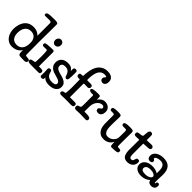

<svg xmlns="http://www.w3.org/2000/svg" viewBox="191 -1987 3178 3178"><g transform="rotate(45 1780.0 -397.5)"><path d="M482 -76Q482 -56 487.5 -52Q493 -48 499 -48Q535 -46 557 -41Q579 -36 579 -10Q579 11 564.5 20.5Q550 30 533 30Q519 30 502.5 30Q486 30 470 29.5Q454 29 442 28.5Q430 28 425 27Q405 24 397 12.5Q389 1 388 -29L386 -83Q375 -60 357.5 -43Q340 -26 317.5 -14.5Q295 -3 269.5 3Q244 9 218 9Q165 9 128.5 -13Q92 -35 69.5 -68.5Q47 -102 37 -142Q27 -182 27 -218Q27 -236 30 -262.5Q33 -289 41.5 -318Q50 -347 65 -375.5Q80 -404 103.5 -426.5Q127 -449 161 -463Q195 -477 241 -477Q271 -477 294.5 -471.5Q318 -466 336.5 -457Q355 -448 368 -437Q381 -426 389 -416V-708Q389 -731 376.5 -736.5Q364 -742 343 -742Q334 -742 322.5 -741.5Q311 -741 299 -741Q287 -741 275.5 -740.5Q264 -740 257 -740Q225 -740 225 -760Q225 -774 231 -783.5Q237 -793 255 -798.5Q273 -804 307 -806.5Q341 -809 397 -809Q436 -809 459.5 -804Q483 -799 483 -771Q483 -753 483 -715.5Q483 -678 482.5 -631Q482 -584 481.5 -533.5Q481 -483 480.5 -439.5Q480 -396 480 -364.5Q480 -333 480 -325Q481 -288 481 -247Q481 -212 481 -167.5Q481 -123 482 -76ZM251 -67Q317 -67 354 -112.5Q391 -158 391 -247Q391 -264 388.5 -285Q386 -306 377 -327Q372 -337 364 -349.5Q356 -362 342.5 -372.5Q329 -383 309.5 -390Q290 -397 263 -397Q226 -397 199.5 -383.5Q173 -370 155.5 -346Q138 -322 129.5 -290Q121 -258 121 -221Q121 -175 132.5 -145Q144 -115 162.5 -98Q181 -81 204.5 -74Q228 -67 251 -67Z M765 -76H818Q840 -76 853 -68Q866 -60 866 -37Q866 -21 857.5 -10.5Q849 0 836 0H647Q635 0 622.5 -1Q610 -2 600.5 -5.5Q591 -9 584.5 -16Q578 -23 578 -36Q578 -55 593 -63.5Q608 -72 634 -74Q650 -76 661.5 -80Q673 -84 674 -95Q675 -106 675.5 -123Q676 -140 676.5 -157.5Q677 -175 677.5 -190Q678 -205 678 -213Q678 -247 677 -272.5Q676 -298 674 -331Q673 -345 669.5 -354.5Q666 -364 655 -364Q652 -364 642 -363.5Q632 -363 621 -363Q610 -363 600 -362.5Q590 -362 587 -362Q570 -362 563 -371.5Q556 -381 556 -395Q556 -415 573.5 -422Q591 -429 636 -432Q665 -434 693 -435Q721 -436 738 -436Q753 -436 759 -426.5Q765 -417 765 -401ZM646 -580Q646 -589 650 -601Q654 -613 662 -624Q670 -635 683 -642.5Q696 -650 714 -650Q739 -650 757 -632.5Q775 -615 775 -584Q775 -563 768.5 -549Q762 -535 751.5 -526Q741 -517 729 -513Q717 -509 707 -509Q681 -509 663.5 -529.5Q646 -550 646 -580Z M969 -23Q970 -15 970 -9Q970 -3 970 3Q970 13 960 21.5Q950 30 932 30Q909 30 903 20Q897 10 897 -4Q897 -22 898 -36Q899 -50 899 -64Q899 -84 897 -104Q895 -124 895 -148Q895 -181 935 -181Q946 -181 954.5 -172.5Q963 -164 965 -154Q967 -144 971 -129Q975 -114 989 -91Q1002 -71 1029 -57.5Q1056 -44 1100 -44Q1133 -44 1157.5 -54.5Q1182 -65 1182 -91Q1182 -100 1178.5 -109Q1175 -118 1164 -127.5Q1153 -137 1132 -146Q1111 -155 1076 -164Q1050 -170 1021 -179.5Q992 -189 968 -206.5Q944 -224 928 -251Q912 -278 912 -320Q912 -357 925.5 -383Q939 -409 961 -425.5Q983 -442 1011 -449.5Q1039 -457 1069 -457Q1099 -457 1120 -451Q1141 -445 1155.5 -435Q1170 -425 1179 -413.5Q1188 -402 1194 -392Q1193 -405 1192.5 -419Q1192 -433 1192 -436Q1192 -461 1205 -468Q1218 -475 1232 -475Q1248 -475 1258 -466Q1268 -457 1268 -422Q1268 -405 1267.5 -385Q1267 -365 1266 -346Q1265 -327 1264 -311.5Q1263 -296 1262 -289Q1260 -272 1253.5 -261Q1247 -250 1230 -250Q1217 -250 1206.5 -259.5Q1196 -269 1194 -280Q1190 -298 1182.5 -314.5Q1175 -331 1167 -342Q1158 -356 1138 -370Q1118 -384 1077 -384Q1033 -384 1016 -367Q999 -350 999 -325Q999 -305 1007 -291.5Q1015 -278 1027.5 -268.5Q1040 -259 1055 -253.5Q1070 -248 1083 -244Q1114 -235 1147.5 -226Q1181 -217 1209 -202Q1237 -187 1254.5 -163.5Q1272 -140 1272 -102Q1272 -67 1257.5 -43Q1243 -19 1219 -3Q1195 13 1163.5 20Q1132 27 1098 27Q1064 27 1031 18Q998 9 969 -23Z M1392 -93Q1393 -103 1394 -118Q1395 -133 1396 -150.5Q1397 -168 1397.5 -185Q1398 -202 1398 -215Q1398 -215 1398 -234.5Q1398 -254 1397.5 -281.5Q1397 -309 1396.5 -340.5Q1396 -372 1396 -398Q1396 -401 1393.5 -402Q1391 -403 1383 -403H1367Q1350 -403 1335.5 -410.5Q1321 -418 1321 -443Q1321 -469 1337 -474Q1353 -479 1370 -479H1383Q1391 -479 1393 -482.5Q1395 -486 1395 -491Q1396 -514 1398.5 -547.5Q1401 -581 1409 -618.5Q1417 -656 1432 -692.5Q1447 -729 1473 -758.5Q1499 -788 1537.5 -806.5Q1576 -825 1631 -825Q1674 -825 1701 -813.5Q1728 -802 1742.5 -785.5Q1757 -769 1762 -749.5Q1767 -730 1767 -714Q1767 -677 1749.5 -652Q1732 -627 1701 -627Q1677 -627 1661.5 -642Q1646 -657 1646 -677Q1646 -683 1648.5 -694Q1651 -705 1661 -716Q1666 -721 1671 -726Q1676 -731 1676 -736Q1676 -742 1664 -746.5Q1652 -751 1632 -751Q1596 -751 1571.5 -736.5Q1547 -722 1531 -698.5Q1515 -675 1506.5 -645.5Q1498 -616 1494 -586.5Q1490 -557 1489.5 -530Q1489 -503 1489 -484Q1489 -479 1497 -479H1575Q1580 -479 1587.5 -478.5Q1595 -478 1602 -474.5Q1609 -471 1614 -463Q1619 -455 1619 -441Q1619 -426 1613.5 -418Q1608 -410 1600.5 -406Q1593 -402 1585 -401.5Q1577 -401 1573 -401Q1568 -401 1559 -401.5Q1550 -402 1540 -402Q1530 -402 1520.5 -402.5Q1511 -403 1507 -403Q1495 -403 1492 -400Q1489 -397 1489 -392V-78H1598Q1605 -78 1613 -77.5Q1621 -77 1628 -73.5Q1635 -70 1639.5 -62.5Q1644 -55 1644 -41Q1644 -16 1628.5 -8.5Q1613 -1 1584 -1Q1576 -1 1562 -1.5Q1548 -2 1532.5 -2Q1517 -2 1501.5 -2.5Q1486 -3 1475 -3Q1461 -3 1445.5 -2.5Q1430 -2 1415 -1.5Q1400 -1 1388.5 -0.5Q1377 0 1371 0Q1365 0 1356.5 -0.5Q1348 -1 1339.5 -4Q1331 -7 1325.5 -14Q1320 -21 1320 -33Q1320 -46 1326 -53.5Q1332 -61 1340 -65Q1348 -69 1356 -70.5Q1364 -72 1369 -72Q1382 -74 1386 -76.5Q1390 -79 1392 -93Z M2080 -323Q2080 -306 2076 -288Q2072 -270 2063 -255.5Q2054 -241 2039 -231.5Q2024 -222 2002 -222Q1982 -222 1965 -231.5Q1948 -241 1948 -264Q1948 -280 1956 -288Q1964 -296 1974 -302Q1984 -308 1992 -315Q2000 -322 2000 -335Q2000 -352 1987 -361Q1974 -370 1955 -370Q1937 -370 1914.5 -359.5Q1892 -349 1872.5 -327Q1853 -305 1840 -272.5Q1827 -240 1827 -195V-79H1875Q1927 -79 1948 -68.5Q1969 -58 1969 -35Q1969 0 1932 0Q1900 0 1868.5 -1.5Q1837 -3 1807 -3Q1791 -3 1779 -2.5Q1767 -2 1756 -1.5Q1745 -1 1733.5 -0.5Q1722 0 1707 0Q1683 0 1674.5 -13.5Q1666 -27 1666 -42Q1666 -55 1672 -65Q1678 -75 1695 -79Q1711 -83 1723.5 -89.5Q1736 -96 1737 -118Q1737 -130 1737.5 -146Q1738 -162 1738 -189Q1738 -216 1738 -258Q1738 -300 1738 -365Q1738 -379 1723 -379H1693Q1685 -379 1675 -380.5Q1665 -382 1657 -385.5Q1649 -389 1643.5 -395.5Q1638 -402 1638 -412Q1638 -433 1671.5 -442Q1705 -451 1788 -451Q1814 -451 1823 -445Q1832 -439 1832 -413V-364Q1855 -398 1885.5 -418.5Q1916 -439 1956 -439Q1975 -439 1997 -433Q2019 -427 2037.5 -413.5Q2056 -400 2068 -378Q2080 -356 2080 -323Z M2535 -318Q2535 -335 2530.5 -347Q2526 -359 2508 -359H2455Q2438 -359 2429.5 -367.5Q2421 -376 2421 -390Q2421 -400 2425 -407.5Q2429 -415 2441 -420.5Q2453 -426 2475 -429Q2497 -432 2533 -432Q2561 -432 2579 -431Q2597 -430 2607.5 -425.5Q2618 -421 2622.5 -411Q2627 -401 2627 -383Q2627 -372 2626.5 -357Q2626 -342 2625.5 -316Q2625 -290 2624.5 -251.5Q2624 -213 2624 -156Q2624 -116 2624.5 -98.5Q2625 -81 2625 -78Q2625 -67 2630.5 -61Q2636 -55 2653 -55Q2660 -55 2669.5 -54.5Q2679 -54 2683 -53Q2693 -51 2699.5 -44.5Q2706 -38 2706 -22Q2706 -11 2703 -3Q2700 5 2686 10.5Q2672 16 2643 19Q2614 22 2563 22Q2553 22 2547 17.5Q2541 13 2538 1.5Q2535 -10 2534 -30Q2533 -50 2533 -81Q2526 -65 2513 -47Q2500 -29 2480.5 -14Q2461 1 2434 10.5Q2407 20 2372 20Q2325 20 2294 2.5Q2263 -15 2243.5 -44Q2224 -73 2216 -110.5Q2208 -148 2208 -187V-361Q2208 -384 2203.5 -391.5Q2199 -399 2176 -399H2152Q2133 -399 2120 -404Q2107 -409 2107 -432Q2107 -442 2112 -450Q2117 -458 2130 -462.5Q2143 -467 2164.5 -469.5Q2186 -472 2218 -472Q2244 -472 2260.5 -471Q2277 -470 2286.5 -465.5Q2296 -461 2299.5 -452Q2303 -443 2303 -427Q2303 -414 2302.5 -392Q2302 -370 2301 -344Q2300 -318 2299.5 -291.5Q2299 -265 2299 -243Q2299 -214 2300.5 -181.5Q2302 -149 2311 -121.5Q2320 -94 2339 -76Q2358 -58 2394 -58Q2422 -58 2447 -69Q2472 -80 2491 -98.5Q2510 -117 2521.5 -141Q2533 -165 2533 -191Z M2799 -392Q2780 -392 2756 -391Q2732 -390 2714 -390Q2701 -390 2689.5 -397.5Q2678 -405 2678 -430Q2678 -449 2691 -456Q2704 -463 2719 -465L2770 -472Q2785 -474 2792.5 -479.5Q2800 -485 2801 -500Q2803 -524 2804.5 -549Q2806 -574 2812 -590Q2823 -621 2847 -621Q2863 -621 2876.5 -613Q2890 -605 2890 -575V-474Q2896 -474 2912.5 -474.5Q2929 -475 2948 -476Q2967 -477 2983.5 -477.5Q3000 -478 3005 -478Q3017 -478 3032.5 -469Q3048 -460 3048 -439Q3048 -420 3036 -411.5Q3024 -403 3014 -402Q2983 -400 2951 -398Q2919 -396 2890 -394V-152Q2890 -102 2900 -84.5Q2910 -67 2932 -67Q2954 -67 2963 -78Q2972 -89 2980 -121Q2984 -138 2993 -144Q3002 -150 3019 -150Q3037 -150 3044.5 -140.5Q3052 -131 3052 -114Q3052 -88 3043.5 -65.5Q3035 -43 3017.5 -26Q3000 -9 2974.5 1Q2949 11 2915 11Q2852 11 2825 -30Q2815 -45 2809.5 -63Q2804 -81 2801 -99Q2798 -117 2797.5 -134Q2797 -151 2797 -165Z M3395 -261Q3395 -292 3390 -317Q3385 -342 3373 -360Q3361 -378 3341 -387.5Q3321 -397 3290 -397Q3270 -397 3251.5 -393Q3233 -389 3219 -382.5Q3205 -376 3196.5 -367Q3188 -358 3188 -349Q3188 -341 3192.5 -338.5Q3197 -336 3199 -335Q3219 -326 3219 -303Q3219 -281 3203 -273Q3187 -265 3170 -265Q3153 -265 3141.5 -271.5Q3130 -278 3123 -288.5Q3116 -299 3113.5 -311Q3111 -323 3111 -335Q3111 -363 3124.5 -387Q3138 -411 3162.5 -428Q3187 -445 3221.5 -455Q3256 -465 3298 -465Q3395 -465 3440 -414Q3485 -363 3485 -269Q3485 -257 3484.5 -238Q3484 -219 3483 -198.5Q3482 -178 3481.5 -158.5Q3481 -139 3481 -124Q3481 -87 3482 -77Q3483 -67 3490 -67Q3495 -67 3497 -70.5Q3499 -74 3499 -79Q3500 -90 3504 -99Q3508 -108 3528 -108Q3543 -108 3551.5 -100Q3560 -92 3560 -69Q3560 -28 3536 -8.5Q3512 11 3476 11Q3450 11 3428.5 -1Q3407 -13 3397 -48Q3365 -19 3325.5 -4Q3286 11 3239 11Q3169 11 3127.5 -20.5Q3086 -52 3086 -106Q3086 -163 3133.5 -200.5Q3181 -238 3266 -238Q3302 -238 3333 -230Q3364 -222 3395 -203ZM3178 -110Q3178 -84 3199.5 -70.5Q3221 -57 3268 -57Q3302 -57 3325.5 -64Q3349 -71 3363.5 -80.5Q3378 -90 3384.5 -101.5Q3391 -113 3391 -122Q3391 -143 3360.5 -159.5Q3330 -176 3280 -176Q3224 -176 3201 -155.5Q3178 -135 3178 -110Z"/></g></svg>

Font: Life Savers ExtraBold
Style: Regular
Weight: 800
Designer: Pablo Impallari, Rodrigo Fuenzalida, Brenda Gallo
Foundry: Pablo Impallari, Rodrigo Fuenzalida, Brenda Gallo
Version: Version 3.001; ttfautohint (v0.95) -l 8 -r 50 -G 200 -x 14 -